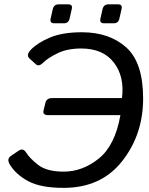

<svg xmlns="http://www.w3.org/2000/svg" viewBox="-20 -866 700 900"><path d="M234.4 -756.8Q212.4 -756.8 217.3 -778.8L227.5 -823.7Q232.9 -845.7 254.9 -845.7H299.8Q321.8 -845.7 316.4 -823.7L306.2 -778.8Q301.3 -756.8 279.3 -756.8ZM467.8 -756.8Q445.8 -756.8 450.7 -778.8L460.9 -823.7Q466.3 -845.7 488.3 -845.7H533.2Q555.2 -845.7 549.8 -823.7L539.6 -778.8Q534.7 -756.8 512.7 -756.8ZM26.9 -93.3Q9.8 -120.6 30.8 -134.8L67.4 -159.7Q88.4 -173.8 102.5 -150.9Q118.7 -124.5 158.9 -93Q199.2 -61.5 278.3 -61.5Q367.2 -61.5 443.4 -123Q519.5 -184.6 544.4 -326.2H206.1Q178.7 -326.2 184.1 -348.1L192.9 -384.3Q198.2 -406.2 224.6 -406.2H551.8Q564.5 -506.8 513.7 -572.8Q462.9 -638.7 360.4 -638.7Q295.9 -638.7 250.5 -616.7Q205.1 -594.7 183.1 -572.8Q162.1 -551.8 148.4 -564.5L118.7 -591.3Q100.6 -607.9 124.5 -632.8Q155.3 -665 213.9 -689.9Q272.5 -714.8 363.8 -714.8Q492.2 -714.8 571.5 -644Q650.9 -573.2 650.9 -404.3Q650.9 -235.4 552.5 -110.4Q454.1 14.6 278.3 14.6Q171.4 14.6 113.5 -16.1Q55.7 -46.9 26.9 -93.3Z"/></svg>

Font: Istok Web
Style: BoldItalic
Weight: 700
Italic angle: -13°
Designer: Andrey V. Panov
Foundry: Andrey V. Panov
Version: Version 1.0.2g